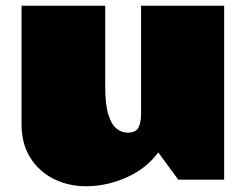

<svg xmlns="http://www.w3.org/2000/svg" viewBox="-20 -627 860 670"><path d="M347.2 -324.2Q347.2 -261.7 358.2 -226.8Q369.1 -191.9 387 -178Q404.8 -164.1 424.8 -164.1Q454.1 -164.1 463.1 -181.9Q472.2 -199.7 472.2 -228V-606.9H762.2V0H602.1L532.2 -95.2Q491.7 -39.6 422.6 -8.3Q353.5 22.9 279.8 22.9Q218.8 22.9 167.5 -2.7Q116.2 -28.3 85.7 -76.7Q55.2 -125 55.2 -192.9V-606.9H347.2Z"/></svg>

Font: Rammetto One
Style: Regular
Weight: 400
Designer: Vernon Adams
Foundry: Vernon Adams
Version: Version 1.100; ttfautohint (v1.8.4.7-5d5b)